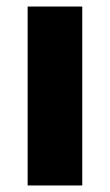

<svg xmlns="http://www.w3.org/2000/svg" viewBox="-20 -567 336 587"><path d="M64.5 0V-547H231.5V0Z"/></svg>

Font: Encode Sans Semi Expanded
Style: Bold
Weight: 700
Width: 6
Designer: Multiple Designers
Foundry: Impallari Type
Version: Version 2.000